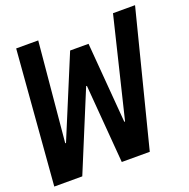

<svg xmlns="http://www.w3.org/2000/svg" viewBox="-125 -820 927 941"><g transform="rotate(-20 338.5 -350.0)"><path d="M1 0H147L316 -409H320L353 0H499L677 -700H562L436 -181H432L398 -600H302L128 -181H124L172 -700H57Z"/></g></svg>

Font: CommitMono
Style: Bold Italic
Weight: 700
Monospace: yes
Designer: Eigil Nikolajsen
Foundry: Eigil Nikolajsen
Version: Version 1.143